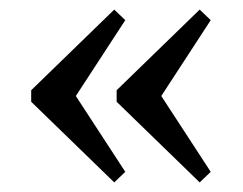

<svg xmlns="http://www.w3.org/2000/svg" viewBox="-20 -408 506 400"><path d="M218 -28 45 -196V-220L218 -388L241 -366L138 -208L241 -50ZM396 -28 223 -196V-220L396 -388L419 -366L316 -208L419 -50Z"/></svg>

Font: Buenard
Style: Regular
Weight: 400
Designer: Gustavo Ibarra
Foundry: FontFuror
Version: Version 1.001 2011